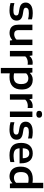

<svg xmlns="http://www.w3.org/2000/svg" viewBox="1772 -2620 1068 4652"><g transform="rotate(90 2306.0 -294.0)"><path d="M234 10Q185 10 139.5 4Q94 -2 54 -14V-109Q139.5 -84.5 233 -84.5Q300 -84.5 327.2 -102.8Q354.5 -121 354.5 -153.5Q354.5 -180 340 -194.2Q325.5 -208.5 287 -215.5L195.5 -231Q113 -245 77.5 -283.5Q42 -322 42 -385Q42 -460 103.8 -506.8Q165.5 -553.5 298 -553.5Q380.5 -553.5 449 -535V-439.5Q378.5 -459 300 -459Q221.5 -459 194 -438.5Q166.5 -418 166.5 -389Q166.5 -366.5 180.5 -351Q194.5 -335.5 232.5 -328.5L324 -313Q402 -299.5 440.5 -264.2Q479 -229 479 -159.5Q479 -81 416.5 -35.5Q354 10 234 10Z M777 9Q718.5 9 673.8 -12.5Q629 -34 603.5 -81.2Q578 -128.5 578 -206V-545H709.5V-213.5Q709.5 -151.5 736.8 -127.5Q764 -103.5 809 -103.5Q843 -103.5 878.8 -117.5Q914.5 -131.5 940 -161V-545H1071.5V0H963L954 -56.5H948Q877 9 777 9Z M1214.5 0V-545H1322.5L1333 -475.5H1340Q1366.5 -513.5 1409 -532.8Q1451.5 -552 1499.5 -552Q1524.5 -552 1548 -547.5V-429.5Q1535 -431.5 1520.5 -432.5Q1506 -433.5 1492 -433.5Q1454.5 -433.5 1413 -418.5Q1371.5 -403.5 1346 -372V0Z M1626 220V-545H1736.5L1745 -486H1751.5Q1779 -516.5 1819.8 -535Q1860.5 -553.5 1912.5 -553.5Q1977 -553.5 2030.8 -526.5Q2084.5 -499.5 2116.5 -440Q2148.5 -380.5 2148.5 -283Q2148.5 -139.5 2071 -64.8Q1993.5 10 1847.5 10Q1823.5 10 1800.2 8Q1777 6 1757.5 3.5V220ZM1844 -91.5Q1931 -91.5 1974 -134.8Q2017 -178 2017 -273.5Q2017 -339 1999 -376.8Q1981 -414.5 1949.8 -430.5Q1918.5 -446.5 1877.5 -446.5Q1845 -446.5 1813 -434.2Q1781 -422 1757.5 -394V-100.5Q1775 -96.5 1798 -94Q1821 -91.5 1844 -91.5Z M2264 0V-545H2372L2382.5 -475.5H2389.5Q2416 -513.5 2458.5 -532.8Q2501 -552 2549 -552Q2574 -552 2597.5 -547.5V-429.5Q2584.5 -431.5 2570 -432.5Q2555.5 -433.5 2541.5 -433.5Q2504 -433.5 2462.5 -418.5Q2421 -403.5 2395.5 -372V0Z M2682.5 0V-545H2814.5V0ZM2748.5 -640.5Q2665 -640.5 2665 -710Q2665 -743 2685.8 -761.5Q2706.5 -780 2748.5 -780Q2790.5 -780 2811.2 -761.5Q2832 -743 2832 -710Q2832 -640.5 2748.5 -640.5Z M3120 10Q3071 10 3025.5 4Q2980 -2 2940 -14V-109Q3025.5 -84.5 3119 -84.5Q3186 -84.5 3213.2 -102.8Q3240.5 -121 3240.5 -153.5Q3240.5 -180 3226 -194.2Q3211.5 -208.5 3173 -215.5L3081.5 -231Q2999 -245 2963.5 -283.5Q2928 -322 2928 -385Q2928 -460 2989.8 -506.8Q3051.5 -553.5 3184 -553.5Q3266.5 -553.5 3335 -535V-439.5Q3264.5 -459 3186 -459Q3107.5 -459 3080 -438.5Q3052.5 -418 3052.5 -389Q3052.5 -366.5 3066.5 -351Q3080.5 -335.5 3118.5 -328.5L3210 -313Q3288 -299.5 3326.5 -264.2Q3365 -229 3365 -159.5Q3365 -81 3302.5 -35.5Q3240 10 3120 10Z M3742 10Q3590.5 10 3516.2 -57.5Q3442 -125 3442 -272Q3442 -409 3508.8 -481.2Q3575.5 -553.5 3696.5 -553.5Q3813.5 -553.5 3875.2 -480.8Q3937 -408 3937 -268.5V-234H3573Q3577 -155 3620 -121.8Q3663 -88.5 3760.5 -88.5Q3794 -88.5 3831.2 -93.8Q3868.5 -99 3906.5 -108V-10.5Q3862 0.5 3821.5 5.2Q3781 10 3742 10ZM3695 -469Q3637.5 -469 3606 -432.8Q3574.5 -396.5 3572.5 -311.5H3814Q3812.5 -396 3782.2 -432.5Q3752 -469 3695 -469Z M4253.5 9.5Q4188 9.5 4134.5 -18.2Q4081 -46 4049.2 -105.5Q4017.5 -165 4017.5 -261Q4017.5 -405 4095 -479.8Q4172.5 -554.5 4318.5 -554.5Q4342 -554.5 4365.2 -552.2Q4388.5 -550 4408.5 -547.5V-808H4539.5V0H4429L4421.5 -58.5H4414.5Q4387 -28 4346.2 -9.2Q4305.5 9.5 4253.5 9.5ZM4288.5 -98Q4321 -98 4353 -110.2Q4385 -122.5 4408.5 -150.5V-444Q4390.5 -448 4367.8 -450.5Q4345 -453 4322 -453Q4235 -453 4192 -409.8Q4149 -366.5 4149 -271Q4149 -173.5 4187.5 -135.8Q4226 -98 4288.5 -98Z"/></g></svg>

Font: Encode Sans Semi Expanded SemiBold
Style: Regular
Weight: 600
Width: 6
Designer: Multiple Designers
Foundry: Impallari Type
Version: Version 3.000; ttfautohint (v1.8.3) -l 8 -r 50 -G 200 -x 14 